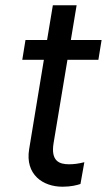

<svg xmlns="http://www.w3.org/2000/svg" viewBox="-20 -696 406 723"><path d="M362.6 -545.5H246.8L268.5 -676.1H179L157.3 -545.5H76L63.9 -470.9H145.2L89.8 -134.6C73.9 -38.7 141.7 7.5 215.9 7.1C247.9 7.1 269.9 1.1 283 -3.2L297.6 -85.2C274.9 -79.5 258.2 -77.4 240.1 -77.4C203.8 -77.4 170.5 -88.8 181.8 -157.3L234 -470.9H350.5Z"/></svg>

Font: Margiela Sans Text
Style: Italic
Weight: 400
Italic angle: -9.39999°
Designer: Stefan Endress, Andreas Faust
Version: Version 1.100;FEAKit 1.0